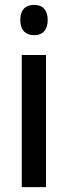

<svg xmlns="http://www.w3.org/2000/svg" viewBox="-20 -765 277 785"><path d="M120 -745C84 -745 63 -725 63 -683C63 -642 85 -621 120 -621C154 -621 175 -642 175 -683C175 -724 155 -745 120 -745ZM168 -540H69V0H168Z"/></svg>

Font: Noto Sans Sinhala UI Condensed Medium
Style: Regular
Weight: 500
Width: 3
Designer: Jelle Bosma - Monotype Design Team
Foundry: Monotype Imaging Inc.
Version: Version 2.006